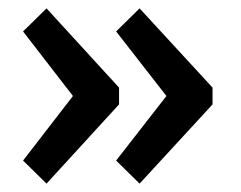

<svg xmlns="http://www.w3.org/2000/svg" viewBox="-20 -544 576 458"><path d="M377 -315 257 -469 313 -524 487 -335V-295L313 -106L257 -161ZM154 -315 35 -469 91 -524 264 -335V-295L91 -106L35 -161Z"/></svg>

Font: Glegoo
Style: Bold
Weight: 700
Version: Version 2.0.1; ttfautohint (v0.9) -r 48 -G 60